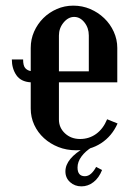

<svg xmlns="http://www.w3.org/2000/svg" viewBox="-20 -524 462 681"><path d="M89 -354Q89 -385 101 -412Q113 -439 133.5 -459.5Q154 -480 181.5 -492Q209 -504 240 -504Q272 -504 300 -492Q328 -480 349.5 -459.5Q371 -439 383.5 -411.5Q396 -384 396 -354V-232H189V-100Q189 -71 210.5 -51Q232 -31 264 -31Q296 -31 321 -49Q346 -67 360 -101L397 -86Q377 -41 338.5 -16Q300 9 250 9Q216 9 187 -2.5Q158 -14 136 -34Q114 -54 101.5 -81Q89 -108 89 -139V-232Q54 -234 38 -257.5Q22 -281 22 -313H62Q62 -291 69.5 -282.5Q77 -274 89 -272ZM295 -271V-398Q295 -425 279.5 -444.5Q264 -464 243 -464Q222 -464 205.5 -444Q189 -424 189 -398V-271ZM342 79Q331 107 311.5 122Q292 137 269 137Q245 137 228.5 122Q212 107 212 84Q212 38 283 -2H306Q283 12 269 31Q255 50 255 70Q255 101 281 101Q293 101 303 92Q313 83 321 68Z"/></svg>

Font: Moniqa Paragraph
Style: Bold
Weight: 700
Designer: Rajesh Rajput
Foundry: Rajesh Rajput
Version: Version 1.000